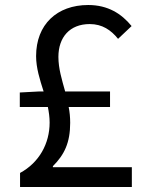

<svg xmlns="http://www.w3.org/2000/svg" viewBox="-20 -746 595 766"><path d="M60 0H506V-79H191V-83C237 -129 260 -177 260 -256C260 -278 258 -299 254 -319H419V-381H240C227 -428 213 -472 213 -519C213 -597 258 -650 338 -650C388 -650 423 -626 451 -591L505 -642C465 -691 411 -726 332 -726C207 -726 124 -648 124 -522C124 -475 139 -428 154 -381H134L59 -377V-319H171C175 -299 178 -278 178 -257C178 -173 136 -97 60 -56Z"/></svg>

Font: Noto Sans JP
Style: Regular
Weight: 400
Designer: Ryoko NISHIZUKA  (kana, bopomofo & ideographs); Paul D. Hunt (Latin, Greek & Cyrillic); Sandoll Communications , Soo-you
Foundry: Adobe
Version: Version 2.002;hotconv 1.0.116;makeotfexe 2.5.65601